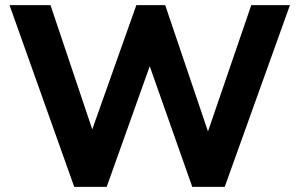

<svg xmlns="http://www.w3.org/2000/svg" viewBox="-20 -725 1160 745"><path d="M268 0 17 -705H176L338 -223L509 -705H621L787 -215L955 -705H1105L852 0H726L561 -468L394 0Z"/></svg>

Font: Nunito Sans ExtraBold
Style: Regular
Weight: 800
Designer: Vernon Adams
Foundry: Vernon Adams
Version: Version 3.101; ttfautohint (v1.8.4.7-5d5b);gftools[0.9.27]